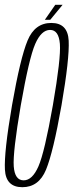

<svg xmlns="http://www.w3.org/2000/svg" viewBox="-22 -775 306 799"><path d="M71 4Q139.5 4 169.5 -68.8Q199.5 -141.5 234 -337Q267.5 -532 263.8 -605.8Q260 -679.5 191.5 -679.5Q123 -679.5 92.8 -606.5Q62.5 -533.5 28 -337Q-5.5 -141.5 -1.5 -68.8Q2.5 4 71 4ZM76.5 -24.5Q39.5 -24.5 35.2 -82.8Q31 -141 64.5 -337Q99 -533.5 124.5 -592Q150 -650.5 186.5 -650.5Q222.5 -650.5 227.2 -592.2Q232 -534 198 -337Q163.5 -141 138 -82.8Q112.5 -24.5 76.5 -24.5ZM164.5 -692.5H187L238.5 -755H208Z"/></svg>

Font: Anybody ExtraCondensed ExtraLight
Style: Italic
Weight: 250
Width: 2
Italic angle: -10°
Version: Version 1.113;gftools[0.9.25]